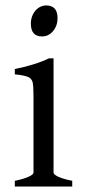

<svg xmlns="http://www.w3.org/2000/svg" viewBox="-20 -682 311 702"><path d="M92.8 -595.7Q92.8 -613.8 100.3 -629.2Q107.9 -644.5 120.8 -653.3Q133.8 -662.1 148.9 -662.1Q190.4 -662.1 190.4 -615.7Q190.4 -587.9 174.1 -568.4Q157.7 -548.8 133.8 -548.8Q92.8 -548.8 92.8 -595.7ZM34.2 -21Q65.9 -27.3 84.2 -35.6Q102.5 -43.9 102.5 -50.8V-327.1Q102.5 -365.7 99.6 -379.9Q96.7 -394 83 -400.4Q69.3 -406.7 34.2 -410.2V-429.7Q65.9 -435.5 100.6 -446.3Q135.3 -457 159.2 -468.8H175.8V-50.8Q175.8 -43.9 193.6 -35.6Q211.4 -27.3 244.1 -21V0H34.2Z"/></svg>

Font: David Libre
Style: Regular
Weight: 400
Version: Version 1.000